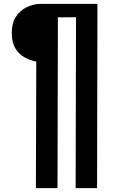

<svg xmlns="http://www.w3.org/2000/svg" viewBox="-20 -720 613 995"><path d="M166 255 168 -401Q136 -407 107 -423Q78 -439 59.5 -469.5Q41 -500 41 -549Q41 -601 63 -634Q85 -667 120 -683.5Q155 -700 193 -700H485L483 255H372L374 -631L280 -630L278 255Z"/></svg>

Font: Lora
Style: Weight 700
Weight: 700
Designer: Olga Karpushina, Alexei Vanyashin (Cyrillic)
Foundry: Cyreal
Version: Version 3.001